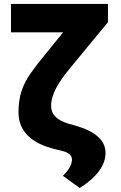

<svg xmlns="http://www.w3.org/2000/svg" viewBox="-20 -747 602 959"><path d="M34.8 -585.6V-727.3H519.2V-636.4L331.7 -408.7Q308.2 -380.3 290.3 -355.1Q272.4 -329.9 260.1 -306.5Q247.9 -283 241.7 -261.2Q235.4 -239.3 235.4 -217.3Q235.4 -154.1 323.9 -128.9L354 -120.4Q507.1 -77.1 507.1 16.3Q507.1 110.1 378.2 192.1L294 131Q317.8 108.3 328.3 88.2Q338.8 68.2 339.5 52.2Q341.3 19.2 290.5 6.7L256.7 -1.4Q164.8 -23.8 118.6 -70Q72.4 -116.1 72.4 -186.4Q72.4 -215.2 75.8 -240.4Q79.2 -265.6 86.5 -289.1Q93.8 -312.5 105.5 -335.2Q117.2 -358 133.5 -381.4Q148.4 -402.7 166.5 -426.3Q184.7 -449.9 207 -476.9L295.5 -585.6Z"/></svg>

Font: Inter P Extra Bold
Style: Regular
Weight: 800
Designer: Rasmus Andersson
Foundry: rsms
Version: Version 3.018;git-588b23468